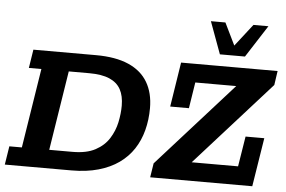

<svg xmlns="http://www.w3.org/2000/svg" viewBox="-54 -879 1424 957"><g transform="rotate(5 658.0 -401.0)"><path d="M2.4 0 17 -92.6H79.6L142.5 -490.4H79.9L94.4 -583H407.4Q506.4 -583 571 -554.6Q635.5 -526.3 667.1 -472.6Q698.8 -419 698.8 -343.2Q698.8 -284.4 685 -232Q671.2 -179.6 643.4 -137.4Q615.6 -95.2 572.5 -64.4Q529.3 -33.7 470.2 -16.9Q411.1 0 336.2 0ZM216.6 -92.6H332.9Q403 -92.6 447.1 -116.3Q491.2 -140 515.1 -178.1Q539.1 -216.2 548.3 -259.7Q557.5 -303.3 557.5 -343Q557.5 -391.9 539.8 -424.5Q522.1 -457 483.6 -473.7Q445.1 -490.4 382.3 -490.4H279.5ZM729.7 0 740.8 -70.7 1117.4 -490.4H912.6L892.1 -360H798.4L833.4 -583H1316.3L1306 -512.3L929.4 -92.6H1161.4L1185.7 -243.7H1279.4L1240.6 0ZM1022.5 -640.8 963.5 -801.5H1036.1L1090.1 -690.7L1176.4 -801.5H1251.3L1147.9 -640.8Z"/></g></svg>

Font: Rokkitt SemiBold
Style: Italic
Weight: 600
Italic angle: -9°
Designer: Vernon Adams
Foundry: Vernon Adams
Version: Version 3.103